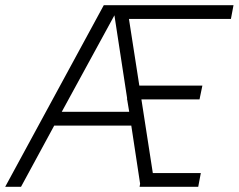

<svg xmlns="http://www.w3.org/2000/svg" viewBox="-47 -720 920 740"><path d="M-27 0H34L162 -236H459L493 -12L491 0H717L727 -53H542L498 -337H722L733 -390H490L450 -647H843L853 -700H353ZM442 -337H443L451 -289H191L394 -661L443 -341Z"/></svg>

Font: Uncut Sans Light Italic
Style: Regular
Weight: 300
Italic angle: -11°
Designer: Kasper Nordkvist
Foundry: UNCUT.wtf
Version: Version 1.304;Glyphs 3.2 (3246)